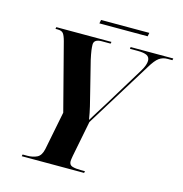

<svg xmlns="http://www.w3.org/2000/svg" viewBox="-117 -920 976 1026"><g transform="rotate(15 371.0 -406.5)"><path d="M95 0 97 -10H123Q153 -10 176 -21Q199 -32 207 -70L249 -282L153 -652Q145 -682 136 -693Q127 -704 105 -704H93L95 -714H400L398 -704H349Q306 -704 306 -674Q306 -661 308.5 -642.5Q311 -624 318 -592L361 -420Q370 -385 378 -351.5Q386 -318 392 -280Q405 -302 421 -327Q437 -352 458 -386L593 -607Q605 -627 610 -641.5Q615 -656 615 -667Q615 -687 599 -695.5Q583 -704 548 -704H505L506 -714H742L740 -704H712Q687 -704 667 -690Q647 -676 622 -634L397 -270L358 -72Q354 -49 354 -42Q354 -21 372 -15.5Q390 -10 419 -10H442L440 0ZM312 -793 316 -813H583L579 -793Z"/></g></svg>

Font: Noto Serif Display SemiCondensed
Style: Bold Italic
Weight: 700
Width: 4
Italic angle: -12°
Designer: Monotype Design Team
Foundry: Monotype Imaging Inc.
Version: Version 2.009